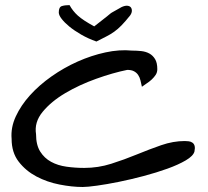

<svg xmlns="http://www.w3.org/2000/svg" viewBox="-20 -747 831 767"><path d="M26.4 -192.4Q22.5 -237.3 43 -281.7Q63.5 -326.2 100.1 -366.7Q136.7 -407.2 186 -441.9Q235.4 -476.6 290 -501Q344.7 -525.4 400.9 -537.6Q457 -549.8 506.8 -544.9Q525.4 -544.9 543.9 -543Q562.5 -541 576.7 -533.2Q590.8 -525.4 599.6 -510.7Q608.4 -496.1 608.4 -470.7Q608.4 -458 602.1 -448.2Q595.7 -438.5 586.4 -429.7Q577.1 -420.9 566.4 -414.1Q555.7 -407.2 546.9 -400.4Q543.9 -414.1 541 -426.3Q538.1 -438.5 531.7 -447.8Q525.4 -457 515.1 -462.4Q504.9 -467.8 488.3 -467.8Q430.7 -456.1 363.8 -432.1Q296.9 -408.2 240.7 -375Q184.6 -341.8 150.4 -300.3Q116.2 -258.8 124 -210.9Q124 -168 140.6 -141.6Q157.2 -115.2 184.1 -100.6Q210.9 -85.9 245.6 -81.1Q280.3 -76.2 316.4 -76.2Q372.1 -76.2 424.3 -92.8Q476.6 -109.4 526.4 -129.9Q576.2 -150.4 624 -167Q671.9 -183.6 717.8 -183.6Q725.6 -183.6 733.9 -182.6Q742.2 -181.6 748.5 -177.2Q754.9 -172.9 757.3 -164.6Q759.8 -156.2 756.8 -141.6Q752 -124 722.2 -106.4Q692.4 -88.9 648.9 -73.2Q605.5 -57.6 554.2 -43.9Q502.9 -30.3 454.6 -20.5Q406.2 -10.7 367.7 -5.4Q329.1 0 310.5 0Q267.6 0 217.8 -9.8Q168 -19.5 125.5 -42Q83 -64.5 54.7 -101.1Q26.4 -137.7 26.4 -192.4ZM214.8 -697.3Q214.8 -718.8 227.1 -722.7Q239.3 -726.6 257.8 -726.6Q270.5 -703.1 291 -684.6Q311.5 -666 356.4 -641.6Q377.9 -658.2 390.1 -668Q402.3 -677.7 409.2 -683.1Q416 -688.5 419.9 -691.9Q423.8 -695.3 429.2 -698.2Q434.6 -701.2 442.4 -705.6Q450.2 -710 465.8 -718.8Q478.5 -724.6 487.8 -724.1Q497.1 -723.6 502 -718.3Q506.8 -712.9 506.8 -704.1Q506.8 -695.3 500 -685.5Q480.5 -661.1 465.8 -646Q451.2 -630.9 436 -620.1Q420.9 -609.4 404.3 -601.1Q387.7 -592.8 365.2 -581.1Q332 -592.8 304.2 -608.9Q276.4 -625 256.8 -641.1Q237.3 -657.2 226.1 -671.9Q214.8 -686.5 214.8 -697.3Z"/></svg>

Font: Architects Daughter-petzku
Style: Regular
Weight: 400
Designer: Kimberly Geswein
Foundry: Kimberly Geswein
Version: Version 1.000 2010 initial release